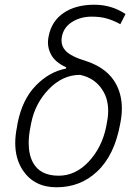

<svg xmlns="http://www.w3.org/2000/svg" viewBox="-20 -783 563 813"><path d="M219 10Q125 10 76.5 -62Q44.5 -110.5 44.5 -177.5Q44.5 -209 52 -246L54.5 -261.5Q74.5 -362 131.5 -420.5Q188.5 -479 259 -492.5L260.5 -498Q212.5 -519.5 195.5 -553.5Q183.5 -576 183 -602.5Q183 -615.5 186 -629.5Q198.5 -694 249.8 -728.5Q301 -763 379 -763Q453 -763 511.5 -723.5L489.5 -680.5Q461.5 -696 433.8 -704.2Q406 -712.5 368 -712.5Q322 -712.5 286.5 -690.8Q251 -669 242.5 -630.5Q240.5 -620.5 240.5 -612Q240.5 -586.5 257 -569Q279 -544 346 -524Q437 -493.5 472.5 -425Q496 -380 496 -323.5Q496 -294 489.5 -261.5Q465.5 -126 391.5 -57Q321 10 219 10ZM228.5 -39Q300 -39 355.8 -98.8Q411.5 -158.5 429.5 -246Q433.5 -267 435.8 -281.5Q438 -296 438 -313.5Q438 -362.5 416 -398.5Q383.5 -452.5 319 -466Q245.5 -466 187 -405.8Q128.5 -345.5 112 -261.5L109 -246Q101.5 -209 101.5 -177.5Q101.5 -128.5 119.5 -95Q149.5 -39 228.5 -39Z"/></svg>

Font: Roberto Sans Light
Style: Italic
Weight: 300
Italic angle: -11°
Designer: Google
Version: Version 1.00;June 11, 2020;FontCreator 12.0.0.2522 64-bit; t